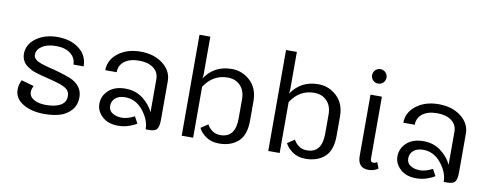

<svg xmlns="http://www.w3.org/2000/svg" viewBox="-61 -997 3339 1311"><g transform="rotate(10 1608.5 -341.5)"><path d="M283.3 -516.7Q373.3 -516.7 432.5 -471.3Q491.7 -425.8 491.7 -350H420.8Q420.8 -395.8 383.8 -425Q346.7 -454.2 283.3 -454.2Q221.7 -454.2 185.8 -430Q150 -405.8 150 -370.8Q150 -363.3 152.5 -356.7Q155 -350 160.4 -344.2Q165.8 -338.3 171.7 -333.8Q177.5 -329.2 187.9 -325Q198.3 -320.8 206.2 -317.5Q214.2 -314.2 227.9 -310.4Q241.7 -306.7 250.4 -304.2Q259.2 -301.7 275 -297.9Q290.8 -294.2 300 -291.7Q395 -265.8 430 -247.5Q500 -208.3 500 -137.5Q500 -81.7 467.5 -45.8Q435 -10 388.8 3.3Q342.5 16.7 283.3 16.7Q192.5 16.7 133.8 -19.2Q75 -55 75 -116.7Q75 -150 91.7 -183.3L179.2 -158.3Q166.7 -136.7 166.7 -116.7Q166.7 -83.3 198.8 -64.6Q230.8 -45.8 283.3 -45.8Q348.3 -45.8 384.6 -67.1Q420.8 -88.3 420.8 -129.2Q420.8 -150 412.1 -164.6Q403.3 -179.2 382.9 -189.6Q362.5 -200 345 -205.4Q327.5 -210.8 294.2 -220Q281.7 -223.3 275 -225Q267.5 -226.7 246.7 -232.1Q225.8 -237.5 213.8 -240.4Q201.7 -243.3 181.2 -250Q160.8 -256.7 148.3 -262.9Q135.8 -269.2 120.4 -279.6Q105 -290 96.2 -301.2Q87.5 -312.5 81.2 -328.3Q75 -344.2 75 -362.5Q75 -430 135 -473.3Q195 -516.7 283.3 -516.7Z M983.3 0Q983.3 -65.8 932.5 -128.8Q881.7 -191.7 808.3 -191.7Q765 -191.7 740.8 -170.4Q716.7 -149.2 716.7 -116.7Q716.7 -83.3 743.8 -66.7Q770.8 -50 808.3 -50Q848.3 -50 895.8 -75L920.8 -29.2Q902.5 -15.8 867.5 -3.8Q832.5 8.3 791.7 8.3Q723.3 8.3 682.5 -29.2Q641.7 -66.7 641.7 -116.7Q641.7 -172.5 683.8 -211.2Q725.8 -250 800 -250Q870.8 -250 921.7 -210.8Q972.5 -171.7 995.8 -120.8V-350Q995.8 -398.3 958.8 -426.2Q921.7 -454.2 858.3 -454.2Q795 -454.2 757.9 -426.2Q720.8 -398.3 720.8 -350H641.7Q641.7 -421.7 703.3 -469.2Q765 -516.7 858.3 -516.7Q951.7 -516.7 1013.3 -469.2Q1075 -421.7 1075 -350V-83.3Q1075 -38.3 1062.5 -19.2Q1050 0 1008.3 0Z M1312.5 0H1233.3V-700H1308.3V-441.7Q1308.3 -424.2 1304.2 -409.2Q1370.8 -508.3 1491.7 -508.3Q1565.8 -508.3 1620.4 -457.1Q1675 -405.8 1675 -316.7V-183.3Q1675 -81.7 1624.6 -36.7Q1574.2 8.3 1491.7 8.3Q1439.2 8.3 1402.5 -17.1Q1365.8 -42.5 1350 -75L1400 -108.3Q1407.5 -89.2 1431.7 -69.6Q1455.8 -50 1491.7 -50Q1595.8 -50 1595.8 -183.3V-316.7Q1595.8 -376.7 1562.1 -411.2Q1528.3 -445.8 1475 -445.8Q1372.5 -445.8 1312.5 -353.3Z M1912.5 0H1833.3V-700H1908.3V-441.7Q1908.3 -424.2 1904.2 -409.2Q1970.8 -508.3 2091.7 -508.3Q2165.8 -508.3 2220.4 -457.1Q2275 -405.8 2275 -316.7V-183.3Q2275 -81.7 2224.6 -36.7Q2174.2 8.3 2091.7 8.3Q2039.2 8.3 2002.5 -17.1Q1965.8 -42.5 1950 -75L2000 -108.3Q2007.5 -89.2 2031.7 -69.6Q2055.8 -50 2091.7 -50Q2195.8 -50 2195.8 -183.3V-316.7Q2195.8 -376.7 2162.1 -411.2Q2128.3 -445.8 2075 -445.8Q1972.5 -445.8 1912.5 -353.3Z M2595.8 -12.5Q2567.5 8.3 2529.2 8.3Q2454.2 8.3 2454.2 -75V-500H2533.3V-75Q2533.3 -59.2 2537.5 -52.5Q2541.7 -45.8 2554.2 -45.8Q2566.7 -45.8 2579.2 -54.2ZM2527.1 -668.8Q2541.7 -654.2 2541.7 -633.3Q2541.7 -612.5 2527.1 -597.9Q2512.5 -583.3 2491.7 -583.3Q2470.8 -583.3 2456.2 -597.9Q2441.7 -612.5 2441.7 -633.3Q2441.7 -654.2 2456.2 -668.8Q2470.8 -683.3 2491.7 -683.3Q2512.5 -683.3 2527.1 -668.8Z M3050 0Q3050 -65.8 2999.2 -128.8Q2948.3 -191.7 2875 -191.7Q2831.7 -191.7 2807.5 -170.4Q2783.3 -149.2 2783.3 -116.7Q2783.3 -83.3 2810.4 -66.7Q2837.5 -50 2875 -50Q2915 -50 2962.5 -75L2987.5 -29.2Q2969.2 -15.8 2934.2 -3.8Q2899.2 8.3 2858.3 8.3Q2790 8.3 2749.2 -29.2Q2708.3 -66.7 2708.3 -116.7Q2708.3 -172.5 2750.4 -211.2Q2792.5 -250 2866.7 -250Q2937.5 -250 2988.3 -210.8Q3039.2 -171.7 3062.5 -120.8V-350Q3062.5 -398.3 3025.4 -426.2Q2988.3 -454.2 2925 -454.2Q2861.7 -454.2 2824.6 -426.2Q2787.5 -398.3 2787.5 -350H2708.3Q2708.3 -421.7 2770 -469.2Q2831.7 -516.7 2925 -516.7Q3018.3 -516.7 3080 -469.2Q3141.7 -421.7 3141.7 -350V-83.3Q3141.7 -38.3 3129.2 -19.2Q3116.7 0 3075 0Z"/></g></svg>

Font: BoonBaan
Style: Regular
Weight: 400
Designer: Sungsit Sawaiwan
Foundry: FontUni
Version: Version 2.0